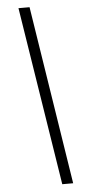

<svg xmlns="http://www.w3.org/2000/svg" viewBox="-62 -774 452 1018"><g transform="rotate(-5 163.5 -265.0)"><path d="M136 -740 285 210H227L77 -740Z"/></g></svg>

Font: Georama SemiCondensed
Style: Italic
Weight: 400
Width: 4
Italic angle: -9°
Designer: Jean-Baptiste Levee
Foundry: Production Type
Version: Version 1.000